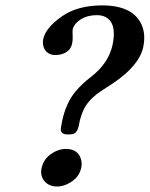

<svg xmlns="http://www.w3.org/2000/svg" viewBox="-20 -678 552 708"><path d="M248 -569.8Q247.1 -565.4 248 -537.1Q248 -526.4 245.6 -516.1Q238.8 -484.9 201.2 -476.6Q192.4 -475.1 184.1 -475.1Q154.8 -475.1 142.6 -500Q136.2 -515.1 139.2 -533.2Q147.9 -573.7 201.2 -612.3Q206.1 -615.7 210.4 -619.1Q266.6 -657.7 356 -658.2Q468.8 -658.2 501.5 -588.4Q518.1 -552.2 508.3 -504.9Q493.7 -436.5 398.4 -372.1Q385.7 -363.3 361.8 -348.1Q310.1 -315.9 290 -276.9Q279.3 -254.9 273.4 -229L271 -215.8Q265.1 -188.5 249.5 -184.1Q241.7 -182.1 230.5 -182.1Q203.6 -182.1 204.1 -202.1Q204.6 -208.5 206.1 -215.8L209 -231Q223.1 -298.8 259.8 -342.3Q282.7 -369.1 314.9 -394Q379.9 -443.8 395 -512.2Q412.1 -592.3 369.1 -615.2Q355.5 -622.1 338.4 -622.1Q286.6 -622.1 258.8 -590.3Q250.5 -580.1 248 -569.8ZM133.3 -58.1Q142.1 -99.1 184.1 -119.6Q203.6 -128.9 222.7 -128.9Q265.6 -128.9 277.8 -93.8Q283.2 -77.6 279.8 -60.1Q271.5 -20 229 0.5Q209.5 9.8 190.9 9.8Q160.6 9.8 144 -10Q127.4 -29.8 133.3 -58.1Z"/></svg>

Font: Linux Libertine Slanted O
Style: Bold Slanted
Weight: 700
Designer: Philipp H. Poll
Foundry: Philipp H. Poll
Version: Version 5.0.0